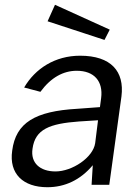

<svg xmlns="http://www.w3.org/2000/svg" viewBox="-20 -773 581 803"><path d="M178 10C251 10 316 -20 368 -82L363 0H437L488 -370C501 -474 445 -540 315 -540C210 -540 127 -486 81 -407L149 -389C193 -449 245 -477 301 -477C374 -477 412 -433 403 -363L398 -325L303 -318C127 -308 46 -260 31 -143C17 -46 77 10 178 10ZM179 -684 417 -606 439 -649 210 -753ZM212 -56C148 -56 107 -91 116 -151C127 -233 188 -256 311 -265L390 -270L378 -174C369 -114 282 -56 212 -56Z"/></svg>

Font: Cheyenne Sans
Style: Italic
Weight: 400
Italic angle: -8.13011°
Designer: The Public Sans project authors (U.S. Web Design System), Libre Franklin designed by Pablo Impallari and Rodrigo Fuenzal
Foundry: The Cheyenne Sans Project Authors
Version: Version 2.007